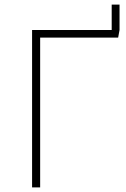

<svg xmlns="http://www.w3.org/2000/svg" viewBox="-20 -812 548 832"><path d="M464 -792H498V-682L492 -649H154V0H119V-682H464Z"/></svg>

Font: Fira Sans UltraLight
Style: Regular
Weight: 200
Designer: Carrois Corporate & Edenspiekermann AG
Foundry: Carrois Corporate GbR & Edenspiekermann AG
Version: Version 4.106;PS 004.106;hotconv 1.0.70;makeotf.lib2.5.58329